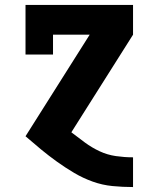

<svg xmlns="http://www.w3.org/2000/svg" viewBox="-20 -550 640 775"><path d="M516 205Q475 205 434 201Q393 197 354 183Q315 169 279.5 148Q244 127 210.5 103Q177 79 145.5 53Q114 27 83 0L342 -410H194V-330H83V-530H517V-410L268 -16Q295 5 323 25.5Q351 46 382 60.5Q413 75 447.5 80Q482 85 516 85H517V205Z"/></svg>

Font: Iosevka Slab Heavy Extended
Style: Regular
Weight: 900
Width: 7
Monospace: yes
Designer: Belleve Invis
Foundry: Belleve Invis
Version: Version 11.1.0; ttfautohint (v1.8.3)